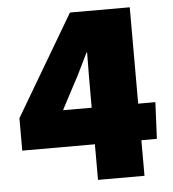

<svg xmlns="http://www.w3.org/2000/svg" viewBox="-51 -743 710 790"><g transform="rotate(-5 304.0 -348.0)"><path d="M322 0V-423L323 -526L321 -527L277 -437L205 -301V-298H585L578 -147H22V-281L267 -696H514V0Z"/></g></svg>

Font: Murecho Thin Black
Style: Regular
Weight: 900
Version: Version 1.010